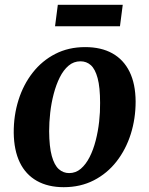

<svg xmlns="http://www.w3.org/2000/svg" viewBox="-20 -764 620 797"><path d="M333.5 -568.5Q400 -568.5 446.5 -542.5Q493 -516.5 517.8 -466.2Q542.5 -416 543 -343Q543 -271.5 522.8 -207.5Q502.5 -143.5 463.8 -93.8Q425 -44 369.5 -15.5Q314 13 244.5 13Q179.5 13 133 -13.2Q86.5 -39.5 62.2 -89.8Q38 -140 37 -212.5Q36.5 -284.5 56.8 -348.8Q77 -413 115.8 -462.5Q154.5 -512 209.5 -540.2Q264.5 -568.5 333.5 -568.5ZM314 -509.5Q286 -509.5 264.8 -491.5Q243.5 -473.5 228.2 -443Q213 -412.5 203 -374.5Q193 -336.5 188.5 -296.5Q184 -256.5 184 -219.5Q184.5 -154.5 195 -116.5Q205.5 -78.5 224 -62Q242.5 -45.5 267 -45.5Q294.5 -45.5 315.5 -63.5Q336.5 -81.5 352 -112Q367.5 -142.5 377.2 -180.5Q387 -218.5 391.5 -258.8Q396 -299 395.5 -336.5Q395.5 -402 385.2 -439.8Q375 -477.5 357 -493.5Q339 -509.5 314 -509.5ZM220 -744H489.5L478 -655H208.5Z"/></svg>

Font: Merriweather Light 18pt
Style: Bold Italic
Weight: 700
Italic angle: -7.8°
Version: Version 2.101